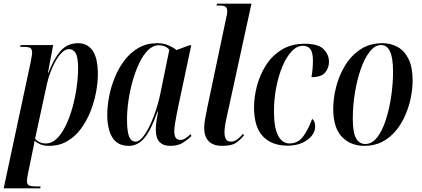

<svg xmlns="http://www.w3.org/2000/svg" viewBox="-39 -780 2286 1040"><path d="M127 -443Q130 -460 132.5 -473Q135 -486 135 -494Q135 -512 126.5 -519Q118 -526 91 -526H70L73 -536H249L221 -387H224Q250 -457 287 -501.5Q324 -546 384 -546Q435 -546 463 -505.5Q491 -465 491 -378Q491 -332 481 -279Q471 -226 450.5 -175Q430 -124 399 -82Q368 -40 325 -15Q282 10 227 10Q200 10 182.5 3Q165 -4 148 -17Q146 -1 143.5 11Q141 23 138 37L112 163Q109 178 108 186.5Q107 195 107 201Q107 219 118.5 224.5Q130 230 158 230H181L179 240H-19ZM209 -3Q242 -3 269 -29.5Q296 -56 317.5 -100.5Q339 -145 354 -199.5Q369 -254 376.5 -309.5Q384 -365 384 -412Q384 -470 371 -492Q358 -514 335 -514Q316 -514 297.5 -496.5Q279 -479 263 -451Q247 -423 234.5 -389.5Q222 -356 215 -324L151 -29Q159 -18 174.5 -10.5Q190 -3 209 -3Z M659 10Q597 10 569.5 -35.5Q542 -81 542 -157Q542 -204 552 -257Q562 -310 583 -361Q604 -412 636 -454Q668 -496 712 -521Q756 -546 812 -546Q847 -546 873.5 -534.5Q900 -523 917 -509L988 -535H997L924 -191Q921 -176 916.5 -153Q912 -130 908.5 -107Q905 -84 905 -68Q905 -22 938 -22Q952 -22 965 -30.5Q978 -39 993 -53L998 -43Q980 -25 953 -7.5Q926 10 884 10Q805 10 805 -76Q805 -100 808.5 -123.5Q812 -147 817 -175H814Q780 -77 744 -33.5Q708 10 659 10ZM695 -13Q719 -13 745 -51.5Q771 -90 794.5 -152Q818 -214 832 -285L878 -510Q867 -524 852.5 -529.5Q838 -535 822 -535Q790 -535 763 -508.5Q736 -482 715 -437.5Q694 -393 679 -339.5Q664 -286 656.5 -232.5Q649 -179 649 -134Q649 -69 660 -41Q671 -13 695 -13Z M1164 10Q1116 10 1091.5 -15Q1067 -40 1067 -87Q1067 -107 1071.5 -133Q1076 -159 1084 -198L1186 -682Q1189 -693 1190.5 -702.5Q1192 -712 1192 -719Q1192 -732 1185.5 -741Q1179 -750 1152 -750H1134L1136 -760H1323L1190 -150Q1183 -121 1180 -99Q1177 -77 1177 -63Q1177 -39 1185 -26Q1193 -13 1211 -13Q1231 -13 1246.5 -25Q1262 -37 1277 -55L1283 -47Q1261 -21 1238 -5.5Q1215 10 1164 10Z M1519 9Q1433 9 1385 -41.5Q1337 -92 1337 -199Q1337 -253 1352.5 -313Q1368 -373 1400.5 -425Q1433 -477 1485.5 -510Q1538 -543 1612 -543Q1685 -543 1714 -513.5Q1743 -484 1743 -445Q1743 -413 1722.5 -387.5Q1702 -362 1648 -362Q1652 -383 1654 -406.5Q1656 -430 1656 -456Q1655 -499 1641 -515.5Q1627 -532 1602 -532Q1569 -532 1540.5 -501.5Q1512 -471 1490.5 -419.5Q1469 -368 1457 -305Q1445 -242 1445 -178Q1445 -88 1467.5 -45.5Q1490 -3 1529 -3Q1573 -3 1600.5 -37.5Q1628 -72 1652 -136Q1658 -132 1663 -122Q1668 -112 1668 -93Q1668 -68 1649.5 -44.5Q1631 -21 1597.5 -6Q1564 9 1519 9Z M1935 10Q1859 10 1812.5 -39.5Q1766 -89 1766 -191Q1766 -247 1781.5 -308.5Q1797 -370 1829.5 -424Q1862 -478 1912.5 -512Q1963 -546 2033 -546Q2078 -546 2115 -525.5Q2152 -505 2174 -460.5Q2196 -416 2196 -344Q2196 -301 2186.5 -252.5Q2177 -204 2157 -157.5Q2137 -111 2106 -73Q2075 -35 2032.5 -12.5Q1990 10 1935 10ZM1940 0Q1976 0 2004 -36Q2032 -72 2051 -131Q2070 -190 2080 -259Q2090 -328 2090 -393Q2090 -536 2026 -536Q1992 -536 1964 -500.5Q1936 -465 1915.5 -406.5Q1895 -348 1883.5 -278Q1872 -208 1872 -138Q1872 -62 1889.5 -31Q1907 0 1940 0Z"/></svg>

Font: Noto Serif Display ExtraCondensed SemiBold
Style: Italic
Weight: 600
Width: 2
Italic angle: -12°
Designer: Monotype Design Team
Foundry: Monotype Imaging Inc.
Version: Version 2.009